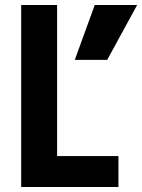

<svg xmlns="http://www.w3.org/2000/svg" viewBox="-20 -750 570 770"><path d="M65 0V-730H209V-124H455V0ZM410 -510H280L360 -730H530Z"/></svg>

Font: M PLUS Code Latin
Style: Bold
Weight: 700
Designer: Coji Morishita
Foundry: UNDERFOREST DESIGN
Version: Version 1.002; ttfautohint (v1.8.3)